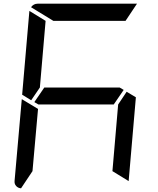

<svg xmlns="http://www.w3.org/2000/svg" viewBox="-20 -1020 856 1040"><path d="M149 -477 100 -507 139 -959V-961L227 -907L196 -546ZM650 -533 596 -454H188L166 -467L220 -546H628ZM666 -523 716 -493 677 -41V-39L589 -93L620 -454ZM94 0Q78 -1 67.5 -12.5Q57 -24 59 -41L98 -483L186 -430L156 -93ZM269 -907 148 -981Q162 -1000 184 -1000H720H722L660 -907Z"/></svg>

Font: DSEG7 Modern
Style: Italic
Weight: 400
Italic angle: -5°
Designer: Keshikan(Twitter:@keshinomi_88pro)
Version: Version 0.46